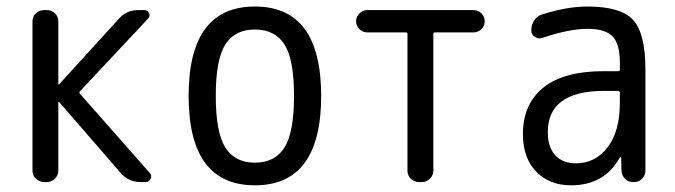

<svg xmlns="http://www.w3.org/2000/svg" viewBox="-20 -550 2040 580"><path d="M114.3 0Q99.6 0 88.9 -9.8Q78.1 -19.5 78.1 -35.2V-485.4Q78.1 -500 88.4 -509.8Q98.6 -519.5 114.3 -519.5H121.1Q135.7 -519.5 146 -509.8Q156.2 -500 156.2 -485.4V-295.9Q156.2 -294.9 157.2 -294.9L159.2 -295.9L339.8 -494.1Q363.3 -520.5 400.4 -519.5H416Q425.8 -519.5 430.2 -510.7Q434.6 -502 427.7 -494.1L221.7 -274.4Q217.8 -270.5 221.7 -266.6L432.6 -27.3Q439.5 -20.5 435.1 -10.3Q430.7 0 420.9 0H404.3Q369.1 0 344.7 -27.3L159.2 -241.2Q158.2 -242.2 157.2 -242.2Q156.2 -242.2 156.2 -241.2V-35.2Q156.2 -20.5 146 -10.3Q135.7 0 121.1 0Z M839.4 -415.5Q810.5 -460.9 750 -460.9Q689.5 -460.9 660.6 -415.5Q631.8 -370.1 631.8 -260.3Q631.8 -150.4 660.6 -104.5Q689.5 -58.6 750 -58.6Q810.5 -58.6 839.4 -104.5Q868.2 -150.4 868.2 -260.3Q868.2 -370.1 839.4 -415.5ZM950.2 -260.3Q950.2 9.8 750 9.8Q549.8 9.8 549.8 -260.3Q549.8 -530.3 750 -530.3Q950.2 -530.3 950.2 -260.3Z M1089.8 -452.1Q1076.2 -452.1 1065.9 -461.9Q1055.7 -471.7 1055.7 -485.8Q1055.7 -500 1065.9 -509.8Q1076.2 -519.5 1089.8 -519.5H1410.2Q1423.8 -519.5 1434.1 -509.8Q1444.3 -500 1444.3 -485.8Q1444.3 -471.7 1434.1 -461.9Q1423.8 -452.1 1410.2 -452.1H1293.9Q1289.1 -452.1 1289.1 -448.2V-35.2Q1289.1 -20.5 1278.8 -10.3Q1268.6 0 1253.9 0H1246.1Q1231.4 0 1221.2 -9.8Q1210.9 -19.5 1210.9 -35.2V-448.2Q1210.9 -452.1 1206.1 -452.1Z M1804.7 -275.4Q1634.8 -275.4 1634.8 -150.4Q1634.8 -105.5 1657.2 -81.1Q1679.7 -56.6 1719.7 -56.6Q1778.3 -56.6 1815.4 -105Q1852.5 -153.3 1852.5 -240.2V-269.5Q1852.5 -274.4 1847.7 -275.4ZM1705.1 9.8Q1639.6 9.8 1599.6 -31.7Q1559.6 -73.2 1559.6 -144.5Q1559.6 -235.4 1621.1 -285.2Q1682.6 -335 1804.7 -335H1847.7Q1852.5 -335 1852.5 -339.8V-360.4Q1852.5 -417 1830.6 -439.9Q1808.6 -462.9 1754.9 -462.9Q1699.2 -462.9 1618.2 -435.5Q1606.4 -431.6 1595.7 -438.5Q1585 -445.3 1585 -458V-460Q1585 -475.6 1594.2 -489.3Q1603.5 -502.9 1619.1 -506.8Q1693.4 -530.3 1754.9 -530.3Q1854.5 -530.3 1892.1 -490.2Q1929.7 -450.2 1929.7 -339.8V-35.2Q1929.7 -20.5 1919.9 -10.3Q1910.2 0 1894.5 0H1892.6Q1877.9 0 1868.2 -9.8Q1858.4 -19.5 1857.4 -35.2L1856.4 -74.2Q1856.4 -75.2 1855.5 -75.2Q1853.5 -75.2 1852.5 -74.2Q1805.7 9.8 1705.1 9.8Z"/></svg>

Font: Rounded-L Mgen+ 2m regular
Style: Regular
Weight: 400
Designer: [Source Han Sans]
Ryoko NISHIZUKA  (kana & ideographs); Paul D. Hunt (Latin, Greek & Cyrillic); Wenlong ZHANG  (bopomofo
Version: Version 1.059.20150602